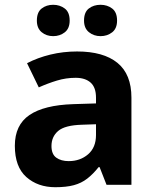

<svg xmlns="http://www.w3.org/2000/svg" viewBox="-20 -772 644 802"><path d="M302 -557Q412 -557 470.5 -509.5Q529 -462 529 -364V0H425L396 -74H392Q369 -45 344.5 -26Q320 -7 288.5 1.5Q257 10 211 10Q138 10 90 -32.5Q42 -75 42 -163Q42 -250 103 -291.5Q164 -333 286 -337L381 -340V-364Q381 -407 358.5 -427Q336 -447 296 -447Q256 -447 218 -435.5Q180 -424 142 -407L93 -508Q137 -531 190.5 -544Q244 -557 302 -557ZM323 -251Q251 -249 223 -225Q195 -201 195 -162Q195 -128 215 -113.5Q235 -99 267 -99Q315 -99 348 -127.5Q381 -156 381 -208V-253ZM134 -686Q134 -721 154 -736.5Q174 -752 202 -752Q230 -752 250.5 -736.5Q271 -721 271 -686Q271 -653 250.5 -637Q230 -621 202 -621Q174 -621 154 -637.5Q134 -654 134 -686ZM331 -686Q331 -721 351 -736.5Q371 -752 400 -752Q428 -752 448.5 -736.5Q469 -721 469 -686Q469 -653 448.5 -637Q428 -621 400 -621Q372 -621 351.5 -637.5Q331 -654 331 -686Z"/></svg>

Font: Noto Sans Cham
Style: Bold
Weight: 700
Version: Version 2.002